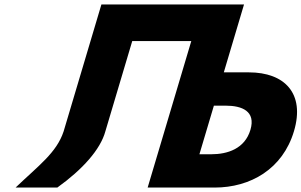

<svg xmlns="http://www.w3.org/2000/svg" viewBox="-20 -845 1358 865"><path d="M943.6 -369H996.6C1070.6 -369 1133.2 -344 1108.2 -260C1082.9 -175 1005.4 -150 931.4 -150H878.4ZM454.6 -253 575.8 -660H841.8L645.2 0H645.8H833.2H946.8C1107.8 0 1253.5 -83 1304.4 -254C1355 -424 1262.3 -519 1101.3 -519H988.3L1079.4 -825H1078.9H891.4H890.9H624.9H436.9L266.6 -253C235 -157 153.7 -99 50.2 0H238.2C352.7 -82 432.5 -172 454.6 -253Z"/></svg>

Font: Hussar
Style: BdOblThree
Weight: 700
Foundry: Cannot Into Space Fonts
Version: Version 2.00